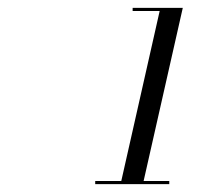

<svg xmlns="http://www.w3.org/2000/svg" viewBox="-20 -926 570 490"><path d="M223 -464V-456H412V-464H346.5L446.5 -906H318.5V-898H387.5L289.5 -464Z"/></svg>

Font: Bodoni* 16pt
Style: Italic
Weight: 400
Italic angle: -13°
Version: Version 2.3